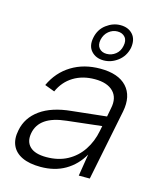

<svg xmlns="http://www.w3.org/2000/svg" viewBox="-111 -807 748 894"><g transform="rotate(15 263.5 -360.0)"><path d="M352 0 369 -106Q338 -52 287.5 -22.5Q237 7 169 7Q115 7 80 -9.5Q45 -26 31 -57Q17 -88 26 -131Q38 -194 93 -233.5Q148 -273 242 -282L408 -300L416 -342Q427 -394 398 -423.5Q369 -453 309 -453Q250 -453 206 -426Q162 -399 140 -349L92 -367Q123 -434 182.5 -470.5Q242 -507 321 -507Q408 -507 448.5 -463Q489 -419 474 -342L405 0ZM398 -251 231 -232Q166 -225 130.5 -200.5Q95 -176 87 -134Q79 -92 103.5 -68Q128 -44 183 -44Q241 -44 284.5 -67.5Q328 -91 355.5 -132.5Q383 -174 393 -226ZM433 -637Q424 -596 392.5 -572Q361 -548 324 -548Q287 -548 265 -572Q243 -596 251 -637Q259 -679 291 -703Q323 -727 359 -727Q397 -727 418.5 -703Q440 -679 433 -637ZM397 -637Q403 -664 390 -679.5Q377 -695 353 -695Q330 -695 311 -679.5Q292 -664 286 -637Q281 -611 294 -596Q307 -581 330 -581Q354 -581 373 -596Q392 -611 397 -637Z"/></g></svg>

Font: Albert Sans Light
Style: Italic
Weight: 300
Italic angle: -11.25°
Designer: Andreas Rasmussen
Foundry: a.Foundry
Version: Version 1.025